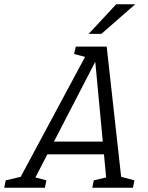

<svg xmlns="http://www.w3.org/2000/svg" viewBox="-73 -887 701 907"><path d="M-3 0 355 -667H431L505 0H433L374 -628H394L69 0ZM128 -158 141 -218H453L440 -158ZM-53 0 -46 -35 39 -55 27 0ZM59 0 71 -55 146 -35 139 0ZM363 0 370 -35 455 -55 443 0ZM475 0 487 -55 562 -35 555 0ZM285 -667H365L353 -612L277 -632ZM566 -867 406 -727H346L476 -867Z"/></svg>

Font: Epunda Slab Light
Style: Italic
Weight: 300
Italic angle: -12°
Designer: Simon Atzbach
Foundry: typofactur
Version: Version 1.102